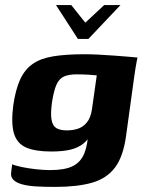

<svg xmlns="http://www.w3.org/2000/svg" viewBox="-20 -614 572 754"><path d="M200 -594H260L315 -525L389 -594H453L327 -461H286ZM196 120Q153 120 120.5 118Q88 116 65.5 109.5Q43 103 32 91.5Q21 80 24 61Q25 55 26 45Q27 35 28 31Q38 36 63.5 41.5Q89 47 120.5 50.5Q152 54 177 54Q234 54 265.5 38.5Q297 23 311 -11.5Q325 -46 327 -100L344 -98Q329 -68 308.5 -51Q288 -34 257.5 -26.5Q227 -19 181 -19Q119 -19 83 -34.5Q47 -50 35 -89.5Q23 -129 32 -200Q41 -262 59 -301.5Q77 -341 108.5 -363Q140 -385 190 -393Q240 -401 313 -401Q335 -401 366.5 -399.5Q398 -398 430.5 -395.5Q463 -393 487.5 -391Q512 -389 520 -388Q519 -385 517 -374Q515 -363 512.5 -348.5Q510 -334 508 -319L475 -80Q464 1 431.5 44Q399 87 341.5 103.5Q284 120 196 120ZM243 -102Q266 -102 286 -108.5Q306 -115 321 -133Q336 -151 341 -184L360 -318Q353 -319 330 -320.5Q307 -322 281 -322Q250 -322 231 -313.5Q212 -305 201.5 -281Q191 -257 184 -211Q178 -167 182.5 -143Q187 -119 202 -110.5Q217 -102 243 -102Z"/></svg>

Font: Genos Thin
Style: Bold Italic
Weight: 700
Italic angle: -8°
Version: Version 1.010